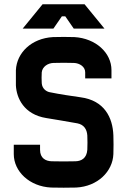

<svg xmlns="http://www.w3.org/2000/svg" viewBox="-20 -880 600 906"><path d="M339 5C441 0 512 -71 515 -153C516 -170 516 -225 515 -241C512 -325 473 -406 360 -421C312 -428 268 -434 214 -445C199 -448 179 -461 177 -487C176 -498 176 -528 177 -539C180 -565 205 -582 232 -583C249 -584 313 -584 329 -583C356 -582 382 -565 382 -539V-510H506V-549C506 -631 432 -699 331 -705C315 -706 247 -706 230 -705C128 -699 59 -631 55 -549V-477C58 -417 93 -340 198 -323C246 -315 290 -308 345 -298C376 -292 390 -270 392 -241C393 -227 393 -188 392 -173C389 -133 364 -120 337 -119C318 -118 243 -118 223 -119C196 -120 169 -133 169 -173V-197H45V-153C45 -71 119 0 221 5C241 6 320 6 339 5ZM87 -745H232L272 -803H288L328 -745H473L379 -860H181Z"/></svg>

Font: Fervojo
Style: Bold
Weight: 700
Designer: kohakuno
Version: ver.1.0